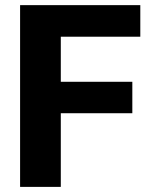

<svg xmlns="http://www.w3.org/2000/svg" viewBox="-20 -731 588 751"><path d="M497.6 -411.1V-288.1H217.8V0H58.6V-710.9H528.8V-587.4H217.8V-411.1Z"/></svg>

Font: Vazirmatn FD ExtraBold
Style: Regular
Weight: 800
Designer: Saber Rastikerdar
Foundry: Saber Rastikerdar
Version: Version 33.003